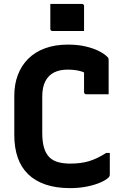

<svg xmlns="http://www.w3.org/2000/svg" viewBox="-20 -950 640 990"><path d="M239.5 -929.8Q258.7 -929.8 279.2 -929.8Q299.7 -929.8 321 -929.8Q342.3 -929.8 362.7 -929.8Q383.2 -929.8 402.4 -929.8Q407.4 -929.8 410.4 -926.8Q413.4 -923.8 413.4 -918.8V-790.1Q394.2 -790.1 373.7 -790.1Q353.3 -790.1 332 -790.1Q310.7 -790.1 290.2 -790.1Q269.7 -790.1 250.5 -790.1Q245.5 -790.1 242.5 -793.1Q239.5 -796.1 239.5 -801.1ZM341.2 20Q269.3 20 215.1 1.6Q160.9 -16.9 125.1 -51.7Q89.2 -86.6 71.4 -137.5Q53.7 -188.5 53.7 -253.8V-455.6Q53.7 -514.9 71.9 -563.3Q90.1 -611.7 125.5 -647Q160.9 -682.3 212.5 -701.1Q264.1 -720 330.1 -720Q380.8 -720 421.2 -710.6Q461.7 -701.1 490.4 -686.5Q519.1 -671.9 534.5 -655.6Q537.4 -653.7 538.3 -650.9Q539.2 -648 539.7 -645.1Q540.2 -642.3 540.2 -638.7Q540.2 -602 540.2 -554.4Q540.2 -506.8 540.2 -464.1Q511.4 -464.1 482.3 -464.1Q453.2 -464.1 424.4 -464.1Q419.4 -464.1 416.4 -467.1Q413.4 -470.1 413.4 -475.1Q413.4 -492.6 413.4 -510.8Q413.4 -529.1 413.4 -551.6Q413.4 -574.1 413.4 -604.2L440.6 -561.8Q415.7 -578.4 388.8 -584.7Q361.9 -591 327.6 -591Q287.8 -591 258.6 -576.3Q229.5 -561.5 213.7 -531Q197.9 -500.4 197.9 -452.3V-264.8Q197.9 -220.5 206.7 -189.5Q215.5 -158.5 234.5 -139.3Q252.8 -121 280.7 -113.7Q308.5 -106.4 342.1 -106.4Q396.8 -106.4 439 -119Q481.1 -131.6 527.4 -161.5H546.2Q546.2 -147.1 546.2 -133.5Q546.2 -119.9 546.2 -106.7Q546.2 -93.5 546.2 -79.6Q546.2 -65.7 546.2 -50.8Q546.2 -46 544.8 -42.3Q543.3 -38.5 540.5 -35.6Q526 -21.2 497 -8.7Q467.9 3.9 428 11.9Q388.2 20 341.2 20Z"/></svg>

Font: Recursive Sans Linear Light
Style: Regular
Weight: 300
Version: Version 1.085